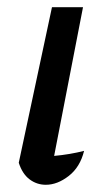

<svg xmlns="http://www.w3.org/2000/svg" viewBox="-20 -505 298 532"><path d="M213 -87Q202 -42 170.5 -17.5Q139 7 107 7Q82 7 62 -8Q42 -23 32 -54L124 -485H210L130 -73Q174 -77 213 -87Z"/></svg>

Font: Piazzolla Medium
Style: Italic
Weight: 500
Italic angle: -11.3°
Designer: Juan Pablo del Peral
Foundry: Huerta Tipografica
Version: Version 1.330